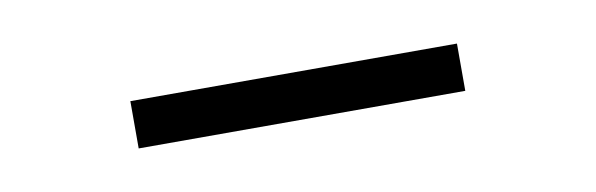

<svg xmlns="http://www.w3.org/2000/svg" viewBox="-23 -751 546 176"><g transform="rotate(-10 250.0 -663.0)"><path d="M98 -641V-685H402V-641Z"/></g></svg>

Font: Nunito Sans 7pt ExtraLight
Style: Regular
Weight: 250
Designer: Vernon Adams
Foundry: Vernon Adams
Version: Version 3.101;gftools[0.9.27]